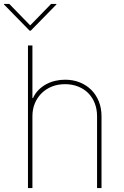

<svg xmlns="http://www.w3.org/2000/svg" viewBox="-46 -959 634 979"><path d="M119.3 -727.3V-458.8H122.2Q132.8 -482.6 150.4 -500.2Q168 -517.8 189.6 -529.5Q211.3 -541.2 236 -546.9Q260.7 -552.6 285.5 -552.6Q326.7 -552.6 360.8 -538.9Q394.9 -525.2 419.6 -500.5Q444.2 -475.9 457.9 -441.8Q471.6 -407.7 471.6 -366.5V0H448.9V-366.5Q448.9 -402.7 437 -432.9Q425.1 -463.1 403.6 -484.6Q382.1 -506 351.9 -517.9Q321.7 -529.8 285.5 -529.8Q249.3 -529.8 218.9 -517.8Q188.6 -505.7 166.4 -483.8Q144.2 -462 131.7 -432.2Q119.3 -402.3 119.3 -366.5V0H96.6V-727.3ZM-25.6 -936.1V-938.9H1.4L108 -829.5L214.5 -938.9H241.5V-936.1L110.8 -802.6H105.1Z"/></svg>

Font: Inter P Thin
Style: Regular
Weight: 100
Designer: Rasmus Andersson
Foundry: rsms
Version: Version 3.018;git-588b23468